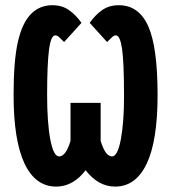

<svg xmlns="http://www.w3.org/2000/svg" viewBox="-20 -688 640 718"><path d="M219.7 -530.8Q207 -543.9 200.2 -549.8Q193.4 -555.7 186.5 -555.7Q170.4 -555.7 163.3 -502Q156.2 -448.2 156.2 -332.5Q156.2 -229 168.2 -166Q180.2 -103 201.2 -103Q226.1 -103 243.7 -161.1V-303.2H356.4V-161.1Q374 -103 398.9 -103Q419.9 -103 431.9 -167Q443.8 -231 443.8 -326.2Q443.8 -457.5 436.3 -506.6Q428.7 -555.7 413.6 -555.7Q406.7 -555.7 399.9 -549.8Q393.1 -543.9 380.4 -530.8L315.4 -602.5Q335.9 -631.8 361.8 -650.1Q387.7 -668.5 424.3 -668.5Q499 -668.5 534.2 -590.3Q569.3 -512.2 569.3 -332.5Q569.3 -161.6 528.6 -75.9Q487.8 9.8 410.6 9.8Q347.7 9.8 300.3 -51.3Q252.9 9.8 190.4 9.8Q112.3 9.8 71.5 -76.9Q30.8 -163.6 30.8 -332.5Q30.8 -460.9 46.9 -531.5Q63 -602.1 95.5 -635.3Q127.9 -668.5 175.8 -668.5Q212.4 -668.5 238.3 -650.1Q264.2 -631.8 284.7 -602.5Z"/></svg>

Font: Liberation Mono
Style: Bold
Weight: 700
Monospace: yes
Designer: Steve Matteson
Foundry: Ascender Corporation
Version: Version 2.1.5